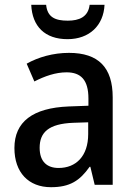

<svg xmlns="http://www.w3.org/2000/svg" viewBox="-20 -769 561 799"><path d="M415 -749H353C347 -698 309 -683 262 -683C210 -683 177 -697 172 -749H110C114 -659 167 -606 261 -606C352 -606 411 -663 415 -749ZM267 -549C201 -549 139 -531 91 -504L123 -430C166 -452 211 -468 257 -468C316 -468 348 -437 348 -359V-329L266 -326C116 -320 40 -262 40 -153C40 -51 99 10 192 10C271 10 312 -17 353 -75H356L374 0H449V-364C449 -488 390 -549 267 -549ZM285 -258 347 -260V-211C347 -119 296 -70 224 -70C176 -70 145 -96 145 -154C145 -218 182 -254 285 -258Z"/></svg>

Font: Noto Sans SemiCondensed Medium
Style: Regular
Weight: 500
Width: 4
Designer: Monotype Design Team
Foundry: Monotype Imaging Inc.
Version: Version 2.013